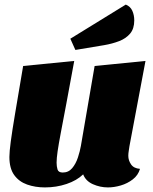

<svg xmlns="http://www.w3.org/2000/svg" viewBox="-20 -798 669 838"><path d="M176 20Q134 20 98.5 7.5Q63 -5 42 -34Q21 -63 21 -113Q21 -135 27 -180.5Q33 -226 46.5 -306Q60 -386 81 -510L304 -532Q284 -422 269.5 -345.5Q255 -269 245.5 -219Q236 -169 231.5 -138Q227 -107 227 -88Q227 -72 231 -58.5Q235 -45 254 -45Q279 -45 295 -64Q311 -83 320 -110.5Q329 -138 333 -161L393 -510L615 -532L545 -160Q544 -152 542 -140Q540 -128 540 -118Q540 -98 552 -80.5Q564 -63 591 -61Q583 -33 559.5 -15Q536 3 507 11.5Q478 20 451 20Q417 20 385.5 6Q354 -8 343 -37Q315 -10 270.5 5Q226 20 176 20ZM309 -580 287 -629 529 -778Q549 -770 557.5 -751Q566 -732 566 -709Q566 -673 548 -651.5Q530 -630 500 -618.5Q470 -607 435 -601Z"/></svg>

Font: Sansita Swashed Black
Style: Regular
Weight: 900
Designer: Pablo Cosgaya
Foundry: Omnibus-Type
Version: Version 1.003; ttfautohint (v1.8.3)